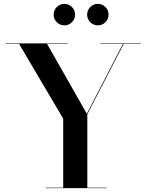

<svg xmlns="http://www.w3.org/2000/svg" viewBox="-20 -975 760 995"><path d="M431.6 -899.1Q431.6 -922 447.9 -938.5Q464.2 -955 487.1 -955Q510 -955 526.3 -938.5Q542.6 -922 542.6 -899.1Q542.6 -876.2 526.3 -859.9Q510 -843.6 487.1 -843.6Q464.2 -843.6 447.9 -859.9Q431.6 -876.2 431.6 -899.1ZM258.1 -899.1Q258.1 -922 274.4 -938.5Q290.7 -955 313.6 -955Q336.5 -955 352.8 -938.5Q369.1 -922 369.1 -899.1Q369.1 -876.2 352.8 -859.9Q336.5 -843.6 313.6 -843.6Q290.7 -843.6 274.4 -859.9Q258.1 -876.2 258.1 -899.1ZM217.5 -2.5H307.5V-360L79 -747.5H10.5V-750H330.5V-747.5H224L430 -385.5L617 -747.5H500.5V-750H710.5V-747.5H621L432.5 -383V-2.5H533V0H217.5Z"/></svg>

Font: Bodoni* 72pt Medium
Style: Regular
Weight: 500
Version: Version 2.3